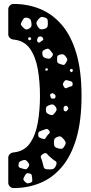

<svg xmlns="http://www.w3.org/2000/svg" viewBox="-20 -796 463 975"><path d="M49 159Q38 159 30 151Q22 143 22 132V5Q22 -6 30 -13.5Q38 -21 49 -22Q103 -27 132 -68.5Q161 -110 172 -173.5Q183 -237 183 -309Q183 -381 172 -444.5Q161 -508 132 -549Q103 -590 49 -595Q38 -596 30 -603.5Q22 -611 22 -622V-749Q22 -760 30 -768Q38 -776 49 -776Q121 -776 183.5 -750.5Q246 -725 293.5 -670Q341 -615 367.5 -526Q394 -437 394 -309Q394 -182 367.5 -92.5Q341 -3 293.5 52.5Q246 108 183.5 133.5Q121 159 49 159ZM208 -707Q194 -712 187.5 -709Q181 -706 172 -695Q164 -684 165 -677Q166 -670 173 -659Q180 -649 186.5 -647.5Q193 -646 205 -649Q217 -653 220 -658.5Q223 -664 223 -676Q223 -689 221.5 -696Q220 -703 208 -707ZM117 -706Q106 -707 102 -703.5Q98 -700 93 -690Q87 -681 86 -675Q85 -669 93 -661Q102 -652 108 -648Q114 -644 126 -650Q138 -656 139.5 -663.5Q141 -671 139 -684Q137 -695 132.5 -699.5Q128 -704 117 -706ZM184 -611Q174 -611 170 -600Q168 -593 168 -589.5Q168 -586 174 -581Q179 -578 182 -580.5Q185 -583 190 -587Q195 -590 198 -592Q201 -594 199 -600Q196 -611 184 -611ZM135 -607 125 -606 122 -597 130 -591 139 -597ZM237 -538Q231 -546 226 -548Q221 -550 212 -546Q202 -542 198 -538Q194 -534 195 -523Q196 -512 200 -507.5Q204 -503 215 -500Q226 -497 232 -498.5Q238 -500 245 -510Q251 -519 247.5 -524.5Q244 -530 237 -538ZM316 -506Q308 -517 301.5 -519.5Q295 -522 282 -518Q271 -514 270.5 -507.5Q270 -501 270 -489Q270 -481 273 -477.5Q276 -474 285 -471Q294 -468 300 -466.5Q306 -465 312 -473Q319 -483 321 -489.5Q323 -496 316 -506ZM219 -450 211 -447 210 -438 219 -437 224 -443ZM349 -444 339 -447 334 -436 343 -429 350 -435ZM349 -369Q349 -378 344 -381Q339 -384 330 -386Q321 -389 315.5 -389Q310 -389 305 -381Q299 -373 299.5 -367.5Q300 -362 306 -353Q312 -346 317 -348.5Q322 -351 330 -354Q339 -357 344 -358.5Q349 -360 349 -369ZM257 -317Q251 -321 248 -322.5Q245 -324 239 -320Q233 -317 234.5 -313Q236 -309 237 -303Q239 -295 247 -295Q253 -295 256 -295.5Q259 -296 261 -301Q265 -310 257 -317ZM263 -253Q256 -262 251 -264.5Q246 -267 235 -264Q224 -260 218.5 -256Q213 -252 213 -240Q213 -227 217.5 -222.5Q222 -218 234 -213Q245 -210 249.5 -213.5Q254 -217 261 -226Q267 -234 267.5 -239Q268 -244 263 -253ZM324 -253Q319 -260 313 -259Q303 -256 303 -247Q303 -241 303.5 -237Q304 -233 310 -231Q316 -229 318.5 -232Q321 -235 325 -240Q329 -246 324 -253ZM229 -133Q222 -143 215.5 -141Q209 -139 197 -135Q186 -131 180 -128Q174 -125 174 -113Q174 -101 180.5 -97.5Q187 -94 198 -91Q207 -88 210 -92.5Q213 -97 218 -105Q225 -114 230.5 -119Q236 -124 229 -133ZM307 -85Q298 -96 291.5 -101Q285 -106 272 -101Q258 -95 255.5 -87.5Q253 -80 254 -65Q255 -53 260.5 -49Q266 -45 278 -42Q289 -39 295 -41Q301 -43 307 -53Q313 -63 313.5 -69Q314 -75 307 -85ZM240 6Q226 -5 219.5 -14Q213 -23 198 -14Q183 -5 188 5.5Q193 16 197 33Q200 47 203 55Q206 63 220 64Q239 65 248.5 62.5Q258 60 265 43Q271 27 261.5 22Q252 17 240 6ZM121 27Q115 19 110 17Q105 15 95 18Q84 22 79 26Q74 30 74 42Q74 53 80 55.5Q86 58 97 61Q107 64 112 63.5Q117 63 123 54Q129 46 128.5 40.5Q128 35 121 27ZM130 85Q120 82 115.5 85Q111 88 106 96Q101 105 99 110.5Q97 116 104 124Q112 133 117.5 134.5Q123 136 134 132Q144 128 144 122Q144 116 143 106Q142 96 140.5 91.5Q139 87 130 85Z"/></svg>

Font: Rubik Moonrocks
Style: Regular
Weight: 400
Designer: Hubert and Fischer, NaN
Foundry: Hubert and Fischer, NaN
Version: Version 2.200